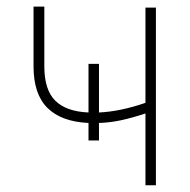

<svg xmlns="http://www.w3.org/2000/svg" viewBox="-20 -553 568 573"><path d="M275.4 -217.3Q338.9 -220.2 414.1 -246.1V-530.3H445.3V0H414.1V-214.4Q372.6 -200.7 339.8 -193.8Q307.1 -187 275.4 -186V-133.8H244.1V-186Q162.6 -189.9 121.3 -231.2Q80.1 -272.5 80.1 -354.5V-533.2H112.3V-354.5Q112.3 -285.2 144.8 -252.7Q177.2 -220.2 244.1 -217.3V-362.3H275.4Z"/></svg>

Font: Pretendard Std Thin
Style: Regular
Weight: 100
Designer: Base glyphs from Inter by Rasmus Andersson; Hangeul glyphs from Noto Sans CJK(Source Han Sans) by Jang Soo-young and Kan
Foundry: Kil Hyung-jin
Version: Version 1.309